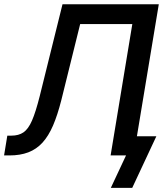

<svg xmlns="http://www.w3.org/2000/svg" viewBox="-23 -748 787 924"><path d="M-3.4 0 12.2 -95.2H31.7Q66.9 -95.2 90.1 -111.1Q113.3 -127 131.1 -168Q148.9 -209 168 -284.7L277.8 -727.5H741.2L620.6 0H509.3L613.8 -632.3H362.8L272 -265.6Q253.9 -194.3 232.2 -143.8Q210.4 -93.3 181.4 -61.5Q152.3 -29.8 113.3 -14.9Q74.2 0 22.5 0ZM510.3 156.2 583.5 0H548.8L564 -92.3H729.5L613.3 156.2Z"/></svg>

Font: Inter 17pt Medium
Style: Italic
Weight: 500
Italic angle: -9.3988°
Version: Version 4.001;git-66647c0bb